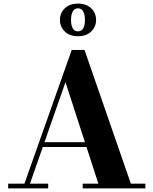

<svg xmlns="http://www.w3.org/2000/svg" viewBox="-20 -1040 847 1060"><path d="M205.5 -228.5V-255H522V-228.5ZM446.5 -764.5 702.5 -26H782.5V0H436.5V-26H523L341.5 -586.5L145.5 -26H246V0H25V-26H115L376 -764.5ZM410.5 -840Q364.5 -840 337.8 -866Q311 -892 311 -930Q311 -968.5 337.8 -994.2Q364.5 -1020 410.5 -1020Q456.5 -1020 483.5 -994.2Q510.5 -968.5 510.5 -930Q510.5 -892 483.5 -866Q456.5 -840 410.5 -840ZM410.5 -867Q423 -867 431.5 -874Q440 -881 444.5 -895Q449 -909 449 -930Q449 -950.5 444.5 -964.8Q440 -979 431.5 -986.5Q423 -994 410.5 -994Q398 -994 389.5 -986.5Q381 -979 376.5 -964.8Q372 -950.5 372 -930Q372 -909 376.5 -895Q381 -881 389.5 -874Q398 -867 410.5 -867Z"/></svg>

Font: Bodoni Moda SC 9pt
Style: Bold
Weight: 700
Designer: Owen Earl
Foundry: indestructible type
Version: Version 2.005